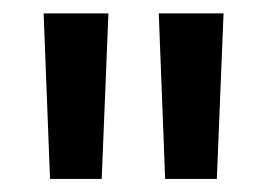

<svg xmlns="http://www.w3.org/2000/svg" viewBox="-20 -682 398 286"><path d="M131.5 -415.5H54.5L45 -662H141.5ZM303 -415.5H226L216.5 -662H313Z"/></svg>

Font: Anek Gurmukhi Medium Medium
Style: Regular
Weight: 500
Version: Version 1.003